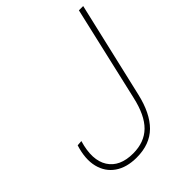

<svg xmlns="http://www.w3.org/2000/svg" viewBox="-191 -768 887 887"><g transform="rotate(-45 252.0 -325.0)"><path d="M184 10Q119 10 77 -19Q35 -48 22 -100.5Q9 -153 31 -223L57 -225Q28 -127 63.5 -71Q99 -15 186 -15Q259 -15 303.5 -58.5Q348 -102 369 -196L476 -660H504L395 -191Q372 -91 321 -40.5Q270 10 184 10Z"/></g></svg>

Font: Work Sans ExtraLight
Style: Italic
Weight: 200
Italic angle: -13°
Designer: Wei Huang
Foundry: Wei Huang
Version: Version 2.012; ttfautohint (v1.8.3)